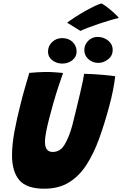

<svg xmlns="http://www.w3.org/2000/svg" viewBox="-20 -1100 722 1134"><path d="M241.5 14.5Q137 14.5 94 -36.2Q51 -87 51 -182.5Q51 -245 65 -321.5Q79 -398 102.5 -489.5Q113 -532 126 -576.8Q139 -621.5 153 -669.5Q177 -671.5 201.8 -673.2Q226.5 -675 248 -675Q275.5 -675 303 -673.2Q330.5 -671.5 352.5 -669Q339.5 -633 324.2 -586.2Q309 -539.5 295 -490.5Q282 -444.5 270.5 -400.2Q259 -356 252.2 -320Q245.5 -284 245.5 -262.5Q245.5 -202.5 291 -202.5Q335.5 -202.5 361.5 -245.8Q387.5 -289 406 -356Q411 -375.5 419 -407.8Q427 -440 436.2 -478.2Q445.5 -516.5 454.2 -553.8Q463 -591 469 -620.2Q475 -649.5 477 -664Q499.5 -664 528.5 -662.2Q557.5 -660.5 586 -658Q614.5 -655.5 635 -653.2Q655.5 -651 660.5 -649.5Q656 -610.5 646.8 -564Q637.5 -517.5 624.5 -470Q597.5 -369.5 565.8 -281.8Q534 -194 491.2 -127.2Q448.5 -60.5 387.8 -23Q327 14.5 241.5 14.5ZM560.5 -728.5Q527 -728.5 502.5 -750.2Q478 -772 478 -804.5Q478 -836.5 501.2 -859.2Q524.5 -882 556.5 -882Q592 -882 618.8 -860.2Q645.5 -838.5 645.5 -805Q645.5 -770.5 618.2 -749.5Q591 -728.5 560.5 -728.5ZM348 -724.5Q314.5 -724.5 289 -744Q263.5 -763.5 263.5 -794.5Q263.5 -828.5 288 -851.8Q312.5 -875 347 -875Q385.5 -875 409 -851.8Q432.5 -828.5 432.5 -795.5Q432.5 -764.5 407.5 -744.5Q382.5 -724.5 348 -724.5ZM581 -1079.5Q605.5 -1064.5 627.2 -1046.5Q649 -1028.5 663.8 -1014Q678.5 -999.5 682 -994Q659.5 -989 627.5 -979.5Q595.5 -970 561.5 -958.5Q527.5 -947 499 -936Q470.5 -925 455 -917.5L376.5 -966Q396 -981 425.5 -1000Q455 -1019 486.2 -1036.5Q517.5 -1054 543.2 -1066Q569 -1078 581 -1079.5Z"/></svg>

Font: Grandstander ExtraBold
Style: Italic
Weight: 800
Italic angle: -15°
Designer: Tyler Finck
Foundry: Etcetera Type Co
Version: Version 1.200; ttfautohint (v1.8.3)